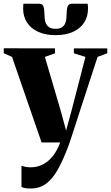

<svg xmlns="http://www.w3.org/2000/svg" viewBox="-32 -776 604 1046"><path d="M134.5 251Q118 251 105 248.8Q92 246.5 85 242.5V127Q94 130.5 107.5 133Q121 135.5 135.5 135.5Q163 135.5 187 126.2Q211 117 231.5 99.5Q252 82 268 57Q284 32 296 0H194.5L33.5 -466L-11.5 -486V-513L267.5 -512.5V-485.5L212.5 -466L298.5 -173.5L328 -65L356 -166.5L433.5 -466L370.5 -485.5V-512.5H552.5V-486L499.5 -466Q480.5 -408 459.8 -344.5Q439 -281 419.2 -220.2Q399.5 -159.5 383.2 -109Q367 -58.5 356.2 -25.8Q345.5 7 343 13Q314 91 285 144Q256 197 220.2 224Q184.5 251 134.5 251ZM182.5 -755.5Q200 -755.5 205 -740Q210 -724.5 210 -700Q210 -674 215.5 -656Q221 -638 234.2 -628.5Q247.5 -619 271 -619Q294 -619 307.2 -628.5Q320.5 -638 325.8 -656Q331 -674 331 -700Q331 -724.5 336.2 -740Q341.5 -755.5 358.5 -755.5H445.5Q446.5 -749.5 447 -742.8Q447.5 -736 447.5 -729.5Q447.5 -686.5 427 -654Q406.5 -621.5 367 -603Q327.5 -584.5 270.5 -584.5Q214.5 -584.5 175 -603Q135.5 -621.5 114.8 -654Q94 -686.5 94 -729.5Q94 -736 94.5 -742.8Q95 -749.5 95.5 -755.5Z"/></svg>

Font: Merriweather 120pt ExtraBold
Style: Regular
Weight: 800
Version: Version 2.100